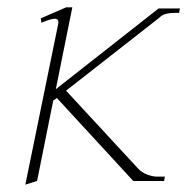

<svg xmlns="http://www.w3.org/2000/svg" viewBox="-20 -493 515 523"><path d="M470 -470 468 -458H458Q444 -458 433 -455.5Q422 -453 413 -444L160 -246L356 -34Q366 -23 381 -17.5Q396 -12 406 -12H429L427 0H343L135 -226L125 -219L81 0L49 10L139 -430V-433Q139 -442 130 -442Q118 -442 93 -431L91 -443L160 -473H177L132 -250L412 -470Z"/></svg>

Font: Taviraj Thin
Style: Italic
Weight: 250
Italic angle: -12°
Designer: Katatrad Team
Foundry: CadsonDemak
Version: Version 1.001